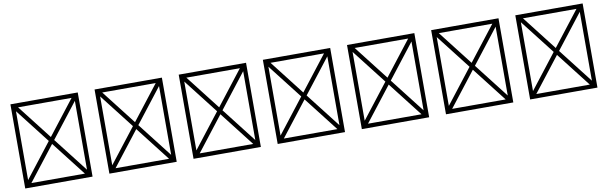

<svg xmlns="http://www.w3.org/2000/svg" viewBox="-57 -1503 7114 2247"><g transform="rotate(-10 3500.0 -380.0)"><path d="M100 120H900V-880H100ZM500 -421 182 -830H818ZM532 -380 850 -789V29ZM182 70 500 -339 818 70ZM150 -789 468 -380 150 29Z M1100 120H1900V-880H1100ZM1500 -421 1182 -830H1818ZM1532 -380 1850 -789V29ZM1182 70 1500 -339 1818 70ZM1150 -789 1468 -380 1150 29Z M2100 120H2900V-880H2100ZM2500 -421 2182 -830H2818ZM2532 -380 2850 -789V29ZM2182 70 2500 -339 2818 70ZM2150 -789 2468 -380 2150 29Z M3100 120H3900V-880H3100ZM3500 -421 3182 -830H3818ZM3532 -380 3850 -789V29ZM3182 70 3500 -339 3818 70ZM3150 -789 3468 -380 3150 29Z M4100 120H4900V-880H4100ZM4500 -421 4182 -830H4818ZM4532 -380 4850 -789V29ZM4182 70 4500 -339 4818 70ZM4150 -789 4468 -380 4150 29Z M5100 120H5900V-880H5100ZM5500 -421 5182 -830H5818ZM5532 -380 5850 -789V29ZM5182 70 5500 -339 5818 70ZM5150 -789 5468 -380 5150 29Z M6100 120H6900V-880H6100ZM6500 -421 6182 -830H6818ZM6532 -380 6850 -789V29ZM6182 70 6500 -339 6818 70ZM6150 -789 6468 -380 6150 29Z"/></g></svg>

Font: Adobe NotDef
Style: Regular
Weight: 400
Monospace: yes
Foundry: Adobe Systems Incorporated
Version: Version 1.000;PS 1;hotconv 1.0.98;makeotf.lib2.5.65220